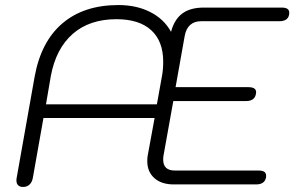

<svg xmlns="http://www.w3.org/2000/svg" viewBox="-20 -730 1173 760"><path d="M45 -16Q45 -22 46 -26L117 -426Q142 -565 227 -637.5Q312 -710 449 -710Q520 -710 574.5 -682.5Q629 -655 657 -604Q670 -653 701.5 -676.5Q733 -700 787 -700H1095Q1125 -700 1125 -680Q1125 -646 1085 -646H776Q749 -646 732.5 -631Q716 -616 711 -587L675 -385H963Q999 -385 993 -358Q988 -330 954 -330H666L627 -113Q626 -108 626 -98Q626 -55 672 -55H1003Q1021 -55 1028 -48.5Q1035 -42 1033 -27Q1027 0 994 0H668Q619 0 591 -25Q563 -50 563 -92Q563 -108 565 -116L592 -263H152L110 -26Q107 -9 97 0.5Q87 10 71 10Q59 10 52 3.5Q45 -3 45 -16ZM601 -317 621 -428Q626 -454 626 -486Q626 -567 578.5 -610.5Q531 -654 441 -654Q334 -654 267.5 -595.5Q201 -537 181 -428L162 -317Z"/></svg>

Font: Kodchasan Light
Style: Italic
Weight: 300
Italic angle: -10°
Version: Version 1.000; ttfautohint (v1.6)